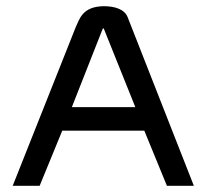

<svg xmlns="http://www.w3.org/2000/svg" viewBox="-20 -600 666 620"><path d="M21 0H108L181 -178H446L519 0H606L392 -545C382 -570 351 -580 315 -580C246 -579 237 -539 224 -511ZM212 -254 312 -508H315L417 -254Z"/></svg>

Font: Charger Pro
Style: BdExt
Weight: 700
Designer: Jasper
Foundry: Cannot Into Space Fonts
Version: Version 1.09